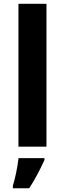

<svg xmlns="http://www.w3.org/2000/svg" viewBox="-20 -780 345 1021"><path d="M227.1 0H78.1V-759.8H227.1ZM216.3 61V70.8Q179.7 152.8 135.3 221.2H48.3V208Q68.4 142.1 78.6 61Z"/></svg>

Font: OpenSans-Bold
Style: Bold
Weight: 700
Foundry: Ascender Corporation
Version: Version 1.10